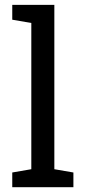

<svg xmlns="http://www.w3.org/2000/svg" viewBox="-20 -782 359 802"><path d="M31.2 0V-61.5L110.8 -75.2V-686L31.2 -699.7V-761.7H207V-75.2L286.6 -61.5V0Z"/></svg>

Font: Roboto Slab LO
Style: Regular
Weight: 400
Designer: Google
Version: Version 2.000